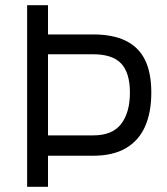

<svg xmlns="http://www.w3.org/2000/svg" viewBox="-20 -716 639 736"><path d="M84 0V-696H164V-584H337Q413 -584 462.5 -559.5Q512 -535 536 -486Q560 -437 560 -361Q560 -285 536 -231Q512 -177 462.5 -148Q413 -119 337 -119H164V0ZM164 -197H337Q411 -197 444.5 -241Q478 -285 478 -361Q478 -437 444.5 -472.5Q411 -508 337 -508H164Z"/></svg>

Font: Cairo
Style: Regular
Weight: 400
Designer: Mohamed Gaber, Accademia di Belle Arti di Urbino
Foundry: Kief Type Foundry, Accademia di Belle Arti di Urbino
Version: Version 3.120